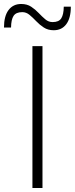

<svg xmlns="http://www.w3.org/2000/svg" viewBox="-58 -945 376 965"><path d="M105 0V-713H155.5V0ZM212 -793Q183 -793 162 -806.8Q141 -820.5 124 -838.5Q107 -856.5 90.5 -870.2Q74 -884 54 -884Q22.5 -884 10.2 -865.2Q-2 -846.5 -2.5 -806.5H-38Q-38 -864 -15 -894.5Q8 -925 48.5 -925Q78 -925 98.8 -911.2Q119.5 -897.5 136.5 -879.5Q153.5 -861.5 169.8 -847.8Q186 -834 206.5 -834Q238 -834 250 -853Q262 -872 262.5 -911.5H298Q298 -854 275.2 -823.5Q252.5 -793 212 -793Z"/></svg>

Font: Heraclito ExtraLight
Style: Regular
Weight: 200
Designer: Kostas Bartsokas (font) & Cristiano Sobral (main changes)
Foundry: Kostas Bartsokas (font) & Cristiano Sobral (main changes)
Version: Version 1.00;July 8, 2020;FontCreator 13.0.0.2655 64-bit